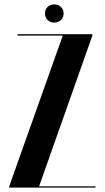

<svg xmlns="http://www.w3.org/2000/svg" viewBox="-20 -855 477 875"><path d="M227.1 -835Q245.6 -835 257.8 -823.2Q270 -811.5 270 -793.9Q270 -775.9 257.8 -763.9Q245.6 -752 227.1 -752Q209 -752 197 -763.9Q185.1 -775.9 185.1 -793.9Q185.1 -812 197 -823.5Q209 -835 227.1 -835ZM266.1 -692.9H60.1V-699.2H400.9V-692.9L158.2 -5.9H415V0H22V-5.9Z"/></svg>

Font: Moniqa Black Display
Style: Regular
Weight: 900
Designer: Rajesh Rajput
Foundry: Rajesh Rajput
Version: Version 1.000